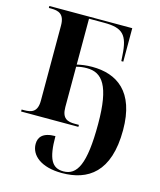

<svg xmlns="http://www.w3.org/2000/svg" viewBox="-115 -619 784 942"><g transform="rotate(15 276.5 -148.0)"><path d="M289 240C421 240 525 173 525 -41C525 -237 424 -302 299 -302C269 -302 243 -298 222 -293V-526H299C393 -526 421 -498 427 -395L429 -366H439V-536H18V-526H30C67 -526 98 -517 98 -458V-77C98 -19 69 -10 30 -10H18V0H309V-10H288C251 -10 222 -19 222 -77V-282C240 -287 257 -289 275 -289C353 -289 399 -234 399 -38C399 167 363 230 294 230C236 230 212 189 212 73C148 73 128 101 128 135C128 192 182 240 289 240Z"/></g></svg>

Font: Noto Serif Display SemiCondensed SemiBold
Style: Regular
Weight: 600
Width: 4
Designer: Monotype Design Team
Foundry: Monotype Imaging Inc.
Version: Version 2.009